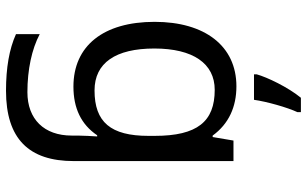

<svg xmlns="http://www.w3.org/2000/svg" viewBox="-216 -590 1046 655"><g transform="rotate(90 307.5 -263.0)"><path d="M363 -754V-766H314C278 -722 244 -651 234 -615V-606H321C327 -649 347 -720 363 -754ZM275 -546C137 -546 55 -438 55 -267C55 -92 137 10 276 10C349 10 405 -16 442 -71H446C445 -59 443 -21 443 -5V16C443 110 387 167 295 167C218 167 148 152 97 125V206C148 229 212 240 290 240C454 240 530 162 530 9V-536H460L448 -465H443C403 -520 345 -546 275 -546ZM287 -472C395 -472 444 -413 444 -267V-246C444 -117 397 -62 289 -62C195 -62 146 -134 146 -266C146 -398 197 -472 287 -472Z"/></g></svg>

Font: Noto Sans Newa
Style: Regular
Weight: 400
Designer: Monotype Design Team
Foundry: Monotype Imaging Inc.
Version: Version 2.007